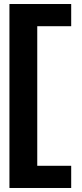

<svg xmlns="http://www.w3.org/2000/svg" viewBox="-20 -744 408 956"><path d="M27 192H334.5V81.5H165.5V-613.5H334.5V-724H27Z"/></svg>

Font: Anybody Thin
Style: Bold
Weight: 700
Version: Version 1.113;gftools[0.9.25]